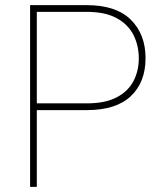

<svg xmlns="http://www.w3.org/2000/svg" viewBox="-20 -731 641 751"><path d="M319.8 -300.3H124V0H97.7V-710.9H319.8Q433.6 -710.9 491.5 -654.1Q549.3 -597.2 549.3 -503.4Q549.3 -409.2 491.5 -354.7Q433.6 -300.3 319.8 -300.3ZM319.8 -684.6H124V-326.7H319.8Q391.6 -326.7 436.5 -350.3Q481.4 -374 502.2 -414.1Q522.9 -454.1 522.9 -502.4Q522.9 -552.7 502.2 -594Q481.4 -635.3 436.5 -659.9Q391.6 -684.6 319.8 -684.6Z"/></svg>

Font: Vazirmatn RD UI Thin
Style: Regular
Weight: 100
Designer: Saber Rastikerdar
Foundry: Saber Rastikerdar
Version: Version 33.003